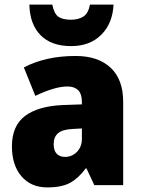

<svg xmlns="http://www.w3.org/2000/svg" viewBox="-20 -807 616 837"><path d="M310 -563Q407 -563 462 -512Q517 -461 517 -363V0H391L357 -73H354Q322 -30 285.5 -10Q249 10 186 10Q115 10 73.5 -38.5Q32 -87 32 -169Q32 -258 88.5 -301Q145 -344 252 -349L337 -352V-362Q337 -398 320.5 -414Q304 -430 275 -430Q245 -430 209 -419Q173 -408 134 -389L84 -513Q129 -537 185.5 -550Q242 -563 310 -563ZM299 -245Q253 -243 233.5 -226.5Q214 -210 214 -179Q214 -150 227.5 -136.5Q241 -123 263 -123Q294 -123 315.5 -145Q337 -167 337 -202V-247ZM475 -787Q471 -705 421.5 -655.5Q372 -606 290 -606Q204 -606 157 -653.5Q110 -701 108 -787H208Q216 -747 234.5 -734Q253 -721 290 -721Q321 -721 343 -734.5Q365 -748 372 -787Z"/></svg>

Font: Noto Sans Sinhala UI SemiCondensed Black
Style: Regular
Weight: 900
Width: 4
Designer: Jelle Bosma - Monotype Design Team
Foundry: Monotype Imaging Inc.
Version: Version 2.006; ttfautohint (v1.8.4.7-5d5b)